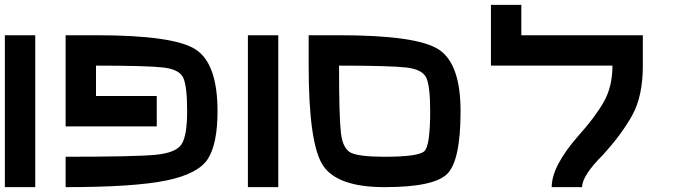

<svg xmlns="http://www.w3.org/2000/svg" viewBox="-20 -770 2790 790"><path d="M125 -625V0H0V-625Z M250 0V-125Q531.2 -125 617.2 -132.8Q703.1 -140.6 726.6 -175.8Q750 -210.9 750 -312.5Q750 -414.1 734.4 -449.2Q718.8 -484.4 652.3 -492.2Q585.9 -500 375 -500V-375H625V-250H250V-625H375Q695.3 -625 785.2 -566.4Q875 -507.8 875 -312.5Q875 -179.7 835.9 -117.2Q796.9 -54.7 664.1 -27.3Q531.2 0 250 0Z M1125 -625V0H1000V-625Z M1750 -312.5Q1750 -414.1 1734.4 -449.2Q1718.8 -484.4 1652.3 -492.2Q1585.9 -500 1375 -500Q1375 -289.1 1382.8 -222.7Q1390.6 -156.2 1425.8 -140.6Q1460.9 -125 1562.5 -125Q1703.1 -125 1726.6 -148.4Q1750 -171.9 1750 -312.5ZM1562.5 0Q1367.2 0 1308.6 -89.8Q1250 -179.7 1250 -500V-625H1375Q1695.3 -625 1785.2 -566.4Q1875 -507.8 1875 -312.5Q1875 -109.4 1820.3 -54.7Q1765.6 0 1562.5 0Z M2125 -750V-625H2625V-500Q2625 -375 2582 -296.9Q2539.1 -218.8 2460.9 -132.8Q2375 -46.9 2375 0H2250Q2250 -85.9 2359.4 -210.9Q2429.7 -289.1 2464.8 -351.6Q2500 -414.1 2500 -500H2000V-625V-750Z"/></svg>

Font: CraftyPE
Style: Regular
Weight: 400
Designer: Erek Butcher
Foundry: Haunted Coop
Version: Version 0.018;April 4, 2024;FontCreator 15.0.0.2962 64-bit